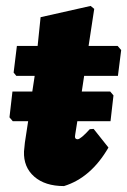

<svg xmlns="http://www.w3.org/2000/svg" viewBox="-20 -618 429 648"><path d="M196 10Q132 10 95.5 -22Q59 -54 61 -107L64 -137L75 -209H23L12 -222L22 -309H89L96 -355L97 -362H35L26 -373L37 -463H107L117 -560L286 -598L298 -588L279 -463H377L389 -449L378 -362H264L256 -309H352L363 -296L353 -209H241L234 -165L233 -157Q233 -148 242 -148Q252 -148 283 -182L296 -183L346 -120Q287 -18 196 10Z"/></svg>

Font: Alegreya Sans SC Black
Style: Italic
Weight: 900
Italic angle: -7°
Designer: Juan Pablo del Peral
Foundry: Huerta Tipografica
Version: Version 2.007